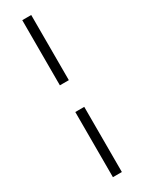

<svg xmlns="http://www.w3.org/2000/svg" viewBox="-259 -830 795 1059"><g transform="rotate(-30 138.5 -300.0)"><path d="M167 -800V-385H110V-800ZM110 200V-215H167V200Z"/></g></svg>

Font: Nacelle Light
Style: Regular
Weight: 300
Designer: Sora Sagano
Foundry: Sora Sagano
Version: Version 1.000;FEAKit 1.0